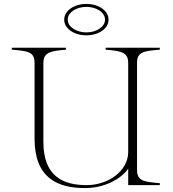

<svg xmlns="http://www.w3.org/2000/svg" viewBox="-20 -943 880 978"><path d="M794 -690V-700H518V-690C591 -683 633 -680 633 -623V-166C631 -72 532 0 421 0C299 0 201 -47 201 -220V-623C201 -680 244 -683 316 -690V-700H40V-690C121 -683 156 -680 156 -623V-237C156 -37 272 15 413 15C505 15 590 -25 633 -83V0H794V-10C715 -17 678 -20 678 -77V-623C678 -680 714 -683 794 -690ZM420 -763C482 -763 533 -797 533 -843C533 -889 482 -923 420 -923C358 -923 307 -889 307 -843C307 -797 358 -763 420 -763ZM420 -778C369 -778 325 -806 325 -843C325 -880 369 -908 420 -908C471 -908 515 -880 515 -843C515 -806 471 -778 420 -778Z"/></svg>

Font: Sprat Thin
Style: Regular
Weight: 100
Designer: Ethan Nakache
Foundry: Collletttivo
Version: Version 2.000;Glyphs 3.2 (3217)